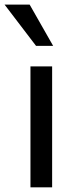

<svg xmlns="http://www.w3.org/2000/svg" viewBox="-45 -802 331 822"><path d="M85.4 -517.6H178.2V0H85.4ZM109.4 -605.5 -25.4 -782.2H82L182.6 -605.5Z"/></svg>

Font: Proza Libre
Style: Regular
Weight: 400
Designer: Jasper de Waard
Foundry: Jasper de Waard
Version: Version 1.000; ttfautohint (v1.4.1.8-43bc)